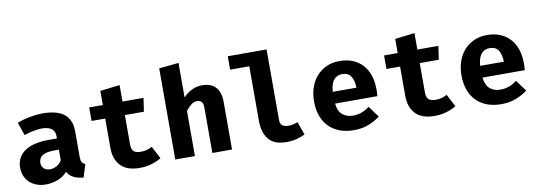

<svg xmlns="http://www.w3.org/2000/svg" viewBox="-59 -1140 4317 1539"><g transform="rotate(-10 2100.0 -370.5)"><path d="M518 -154Q518 -124 526 -110.5Q534 -97 553 -90L520 15Q472 10 440 -6Q408 -22 389 -55Q358 -18 310 -0.5Q262 17 214 17Q173 17 139.5 4.5Q106 -8 82.5 -30Q59 -52 46 -82.5Q33 -113 33 -150Q33 -237 101 -284Q169 -331 293 -331H364V-350Q364 -391 336.5 -411Q309 -431 258 -431Q234 -431 194 -424Q154 -417 114 -403L77 -509Q129 -529 184.5 -539Q240 -549 282 -549Q404 -549 461 -502Q518 -455 518 -361ZM269 -97Q295 -97 322.5 -112Q350 -127 364 -155V-240H326Q260 -240 229.5 -220Q199 -200 199 -161Q199 -131 218.5 -114Q238 -97 269 -97Z M1154 -31Q1122 -11 1076.5 3Q1031 17 979 17Q874 17 823.5 -36.5Q773 -90 773 -182V-421H662V-531H773V-646L933 -665V-531H1104L1088 -421H933V-182Q933 -142 951 -125.5Q969 -109 1008 -109Q1036 -109 1059 -115.5Q1082 -122 1101 -133Z M1269 0V-742L1429 -758V-477Q1462 -512 1501 -530.5Q1540 -549 1585 -549Q1656 -549 1693.5 -507.5Q1731 -466 1731 -390V0H1571V-371Q1571 -404 1557.5 -417.5Q1544 -431 1521 -431Q1496 -431 1474 -414Q1452 -397 1429 -367V0Z M2143 -167Q2143 -135 2161 -122Q2179 -109 2211 -109Q2231 -109 2250 -113.5Q2269 -118 2286 -125L2324 -18Q2297 -4 2259 6.5Q2221 17 2170 17Q2072 17 2027.5 -38.5Q1983 -94 1983 -188V-633H1827V-742H2143Z M2608 -219Q2616 -154 2650 -126.5Q2684 -99 2735 -99Q2769 -99 2801.5 -110Q2834 -121 2868 -147L2935 -56Q2896 -25 2842 -4Q2788 17 2723 17Q2654 17 2601.5 -4Q2549 -25 2514.5 -62.5Q2480 -100 2462.5 -151.5Q2445 -203 2445 -265Q2445 -324 2462 -375.5Q2479 -427 2512 -465.5Q2545 -504 2593 -526.5Q2641 -549 2703 -549Q2760 -549 2806.5 -530.5Q2853 -512 2886 -477Q2919 -442 2937 -391Q2955 -340 2955 -276Q2955 -262 2954.5 -246.5Q2954 -231 2952 -219ZM2704 -442Q2662 -442 2636.5 -411.5Q2611 -381 2606 -315H2799Q2798 -372 2776.5 -407Q2755 -442 2704 -442Z M3554 -31Q3522 -11 3476.5 3Q3431 17 3379 17Q3274 17 3223.5 -36.5Q3173 -90 3173 -182V-421H3062V-531H3173V-646L3333 -665V-531H3504L3488 -421H3333V-182Q3333 -142 3351 -125.5Q3369 -109 3408 -109Q3436 -109 3459 -115.5Q3482 -122 3501 -133Z M3808 -219Q3816 -154 3850 -126.5Q3884 -99 3935 -99Q3969 -99 4001.5 -110Q4034 -121 4068 -147L4135 -56Q4096 -25 4042 -4Q3988 17 3923 17Q3854 17 3801.5 -4Q3749 -25 3714.5 -62.5Q3680 -100 3662.5 -151.5Q3645 -203 3645 -265Q3645 -324 3662 -375.5Q3679 -427 3712 -465.5Q3745 -504 3793 -526.5Q3841 -549 3903 -549Q3960 -549 4006.5 -530.5Q4053 -512 4086 -477Q4119 -442 4137 -391Q4155 -340 4155 -276Q4155 -262 4154.5 -246.5Q4154 -231 4152 -219ZM3904 -442Q3862 -442 3836.5 -411.5Q3811 -381 3806 -315H3999Q3998 -372 3976.5 -407Q3955 -442 3904 -442Z"/></g></svg>

Font: Qzxlaeiskcpccdgjqmyffctclhy
Style: Regular
Weight: 700
Monospace: yes
Designer: Carrois Corporate & Edenspiekermann
Foundry: Carrois Corporate GbR & Edenspiekermann AG
Version: Version 2.001